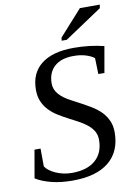

<svg xmlns="http://www.w3.org/2000/svg" viewBox="-95 -918 689 988"><g transform="rotate(-10 250.0 -424.0)"><path d="M37.1 -181.2H68.8L69.3 -87.9Q85.4 -63.5 124.3 -46.6Q163.1 -29.8 206.5 -29.8Q286.6 -29.8 329.8 -67.6Q373 -105.5 373 -173.3Q373 -199.7 361.3 -219.2Q349.6 -238.8 330.1 -254.4Q310.5 -270 285.9 -283.2Q261.2 -296.4 235.4 -309.8Q209.5 -323.2 184.8 -338.6Q160.2 -354 140.6 -374.3Q121.1 -394.5 109.4 -420.9Q97.7 -447.3 97.7 -482.9Q97.7 -569.8 156.7 -616Q215.8 -662.1 325.7 -662.1Q409.7 -662.1 483.9 -643.6L460 -507.3H428.2L425.8 -590.8Q410.2 -603.5 382.3 -612.3Q354.5 -621.1 318.4 -621.1Q253.4 -621.1 218.3 -589.4Q183.1 -557.6 183.1 -500.5Q183.1 -469.7 205.1 -444.3Q227.1 -418.9 270.5 -397Q336.9 -362.3 366.2 -344.2Q395.5 -326.2 415.3 -305.7Q435.1 -285.2 447 -258.8Q459 -232.4 459 -198.2Q459 -97.7 393.3 -43.9Q327.6 9.8 203.6 9.8Q142.1 9.8 93 -2.7Q43.9 -15.1 11.7 -35.6ZM272 -709 274.4 -725.1 393.6 -857.9H497.6L494.6 -839.8L298.8 -709Z"/></g></svg>

Font: Tinos
Style: Italic
Weight: 400
Italic angle: -16.333°
Designer: Steve Matteson
Foundry: Monotype Imaging Inc.
Version: Version 1.32